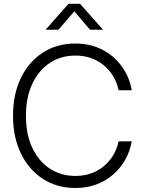

<svg xmlns="http://www.w3.org/2000/svg" viewBox="-20 -963 748 994"><path d="M370.6 10.3Q274.9 10.3 202.1 -36.9Q129.4 -84 88.4 -168.2Q47.4 -252.4 47.4 -363.3Q47.4 -475.1 88.1 -559.3Q128.9 -643.6 201.9 -690.7Q274.9 -737.8 370.6 -737.8Q429.7 -737.8 479.2 -719.2Q528.8 -700.7 566.7 -667.5Q604.5 -634.3 628.9 -590.6Q653.3 -546.9 662.1 -495.6H594.2Q585.9 -534.2 566.9 -566.9Q547.9 -599.6 518.8 -624Q489.7 -648.4 452.4 -661.9Q415 -675.3 370.6 -675.3Q295.9 -675.3 238.3 -637.5Q180.7 -599.6 147.5 -529.8Q114.3 -460 114.3 -363.3Q114.3 -266.6 147.5 -197Q180.7 -127.4 238.5 -89.8Q296.4 -52.2 370.6 -52.2Q415 -52.2 452.4 -65.7Q489.7 -79.1 518.6 -103.5Q547.4 -127.9 566.7 -160.4Q585.9 -192.9 594.2 -231.4H662.1Q653.3 -180.7 628.9 -137Q604.5 -93.3 566.7 -60.1Q528.8 -26.9 479.2 -8.3Q429.7 10.3 370.6 10.3ZM282.7 -809.1H217.3V-810.5L334.5 -943.4H394.5L512.2 -810.5V-809.1H446.3L364.7 -904.3Z"/></svg>

Font: Inter 28pt Light
Style: Regular
Weight: 300
Designer: Rasmus Andersson
Foundry: rsms
Version: Version 4.001;git-66647c0bb